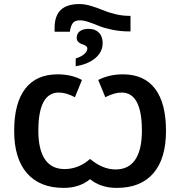

<svg xmlns="http://www.w3.org/2000/svg" viewBox="-20 -916 889 946"><path d="M293.9 9.8Q176.3 9.8 113 -62.5Q49.8 -134.8 49.8 -271Q49.8 -407.7 104.2 -478.8Q158.7 -549.8 264.2 -549.8Q331.5 -549.8 383.8 -522L349.1 -437Q305.7 -460 270 -460Q168.9 -460 168.9 -272Q168.9 -179.2 201.4 -131.1Q233.9 -83 297.9 -83Q366.7 -83 423.8 -132.8Q485.4 -81.1 549.8 -81.1Q613.8 -81.1 646.5 -129.6Q679.2 -178.2 679.2 -272Q679.2 -460 579.1 -460Q543.9 -460 499 -437L463.9 -522Q518.6 -549.8 585 -549.8Q689.9 -549.8 743.9 -479Q797.9 -408.2 797.9 -271Q797.9 -134.3 735.6 -62.3Q673.3 9.8 555.2 9.8Q476.1 9.8 423.8 -33.2Q371.6 9.8 293.9 9.8ZM616.2 -837.9H623V-761.2H615.2Q571.8 -761.2 531.5 -769.8Q491.2 -778.3 466.8 -788.6Q442.4 -798.8 417 -807.4Q391.6 -815.9 374 -815.9Q350.1 -815.9 339.4 -803Q328.6 -790 324.2 -759.8H249V-778.8Q249 -837.4 279.1 -866.7Q309.1 -896 372.1 -896Q397 -896 428 -887Q459 -877.9 484.4 -866.9Q509.8 -856 545.9 -846.9Q582 -837.9 616.2 -837.9ZM485.8 -704.1Q485.8 -659.7 448.7 -628.9Q411.6 -598.6 353 -589.8V-627.9Q380.9 -636.7 395.5 -649.9Q410.2 -663.1 410.2 -676.8Q410.2 -685.1 402.1 -690.4Q394 -695.8 384 -698.5Q374 -701.2 366 -709Q357.9 -716.8 357.9 -729Q357.9 -750.5 373.5 -762.2Q389.2 -773.9 417 -773.9Q449.2 -773.9 467.5 -755.1Q485.8 -736.3 485.8 -704.1Z"/></svg>

Font: Open Sans
Style: SemiBold
Weight: 600
Foundry: Ascender Corporation
Version: Version 1.10